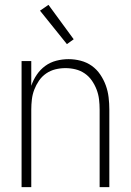

<svg xmlns="http://www.w3.org/2000/svg" viewBox="-20 -772 540 792"><path d="M69 0V-520H109V-418Q117 -442 131.5 -463.5Q146 -485 166.5 -500Q187 -515 212 -521.5Q237 -528 263 -528Q288 -528 313 -521.5Q338 -515 358.5 -500.5Q379 -486 393.5 -464.5Q408 -443 416.5 -419.5Q425 -396 428 -370.5Q431 -345 431 -320V0H391V-320Q391 -341 388.5 -362Q386 -383 378.5 -402.5Q371 -422 359 -439.5Q347 -457 329.5 -469Q312 -481 291.5 -486Q271 -491 250 -491Q229 -491 208.5 -486Q188 -481 170.5 -469Q153 -457 141 -439.5Q129 -422 121.5 -402.5Q114 -383 111.5 -362Q109 -341 109 -320V0ZM256 -590 145 -728 180 -752 284 -610Z"/></svg>

Font: Iosevka Extralight
Style: Regular
Weight: 200
Monospace: yes
Designer: Belleve Invis
Foundry: Belleve Invis
Version: Version 32.0.1; ttfautohint (v1.8.4)